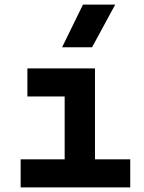

<svg xmlns="http://www.w3.org/2000/svg" viewBox="-20 -815 626 835"><path d="M261.2 0V-517.6H393.1V0ZM69.8 0V-122.1H271V0ZM383.3 0V-122.1H546.4V0ZM99.1 -395.5V-517.6H393.1V-395.5ZM250 -609.4 340.8 -794.9H481L380.4 -609.4Z"/></svg>

Font: Cascadia Mono PL
Style: Regular
Weight: 400
Monospace: yes
Designer: Aaron Bell
Foundry: Saja Typeworks
Version: Version 2102.003